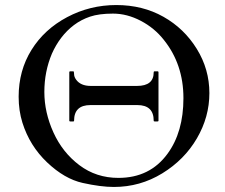

<svg xmlns="http://www.w3.org/2000/svg" viewBox="-20 -729 892 762"><path d="M432 13Q380 13 308 -3Q236 -19 167 -84.5Q98 -150 69 -242Q54 -290 54 -345Q54 -449 105 -531Q156 -613 246.5 -661Q337 -709 441.5 -709Q546 -709 628.5 -662.5Q711 -616 761 -535Q811 -454 811 -359.5Q811 -265 761.5 -180Q712 -95 624 -41Q536 13 432 13ZM450 -23Q575 -23 645 -119Q708 -205 708 -339.5Q708 -474 630 -571Q593 -618 538.5 -646.5Q484 -675 428.5 -675Q373 -675 337.5 -663Q302 -651 273.5 -629.5Q245 -608 223 -579Q201 -550 186 -516Q156 -445 156 -364Q156 -283 192 -203.5Q228 -124 295 -73.5Q362 -23 450 -23ZM259 -247Q255 -247 255 -250V-442Q255 -446 259 -446H271Q274 -446 274 -435Q274 -424 282 -413Q300 -388 340 -388H524Q590 -388 590 -442Q590 -446 594 -446H605Q609 -446 609 -442V-250Q609 -247 605 -247H594Q590 -247 590 -250Q590 -312 525 -312H339Q274 -312 274 -250Q274 -247 271 -247Z"/></svg>

Font: Cardo
Style: Regular
Weight: 400
Designer: David J. Perry
Foundry: David J. Perry
Version: Version 1.0451